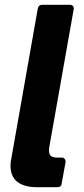

<svg xmlns="http://www.w3.org/2000/svg" viewBox="-20 -783 350 803"><path d="M238 -16Q237 0 219 0H136Q81 0 52.5 -22.5Q24 -45 24 -89Q24 -107 27 -118L138 -747Q141 -763 157 -763H272Q281 -763 285.5 -757.5Q290 -752 288 -743L186 -167Q185 -162 185 -153Q185 -136 194 -130Q203 -124 218 -124H238Q246 -124 250.5 -118.5Q255 -113 254 -104Z"/></svg>

Font: Open Sauce Two ExtraBold Italic
Style: Regular
Weight: 800
Italic angle: -10°
Designer: Alfredo Marco Pradil
Foundry: Creative Sauce Fz LLC
Version: Version 1.477